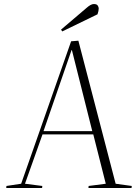

<svg xmlns="http://www.w3.org/2000/svg" viewBox="-20 -933 684 953"><path d="M369 -731 554 -21 634 -10 633 0H419L420 -10L505 -21L443 -266H191L104 -21L190 -10L189 0H11L12 -10L85 -21L333 -728ZM196 -282H438L337 -684H335ZM411 -895Q420 -903 429 -908Q438 -913 446 -913Q460 -913 465 -905.5Q470 -898 470 -891Q470 -886 468.5 -878Q467 -870 464 -862L289 -777L283 -786Z"/></svg>

Font: Display Extralight
Style: Italic
Weight: 200
Italic angle: -2°
Designer: Latin by Veronika Burian and Jose Scaglione. Greek by Irene Vlachou. Cyrillic by Vera Evstafieva
Foundry: TypeTogether
Version: Version 3.002